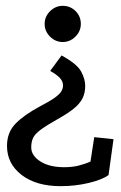

<svg xmlns="http://www.w3.org/2000/svg" viewBox="-20 -421 413 658"><path d="M352 179Q330 195 284 206Q238 217 188 217Q104 217 54 178.5Q4 140 4 79Q4 33 33 3Q62 -27 118 -57Q149 -73 166 -85Q183 -97 189.5 -107Q196 -117 196 -128Q196 -142 185.5 -153.5Q175 -165 152 -178L191 -231Q244 -202 258 -176Q272 -150 272 -127Q272 -102 262.5 -83.5Q253 -65 232.5 -48.5Q212 -32 178 -13Q139 9 119.5 23.5Q100 38 93.5 51.5Q87 65 87 84Q87 112 118 132Q149 152 200 152Q228 152 249.5 146.5Q271 141 290 133L303 49L369 56ZM195 -277Q170 -277 151.5 -295.5Q133 -314 133 -339Q133 -364 151.5 -382.5Q170 -401 195 -401Q221 -401 239 -383Q257 -365 257 -339Q257 -314 238.5 -295.5Q220 -277 195 -277Z"/></svg>

Font: Podkova
Style: Regular
Weight: 400
Designer: Ilya Yudin
Foundry: Cyreal (www.cyreal.org)
Version: Version 2.103